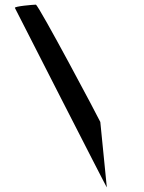

<svg xmlns="http://www.w3.org/2000/svg" viewBox="-20 -759 619 825"><path d="M44 -725C44 -725 441 54 439 46L411 -235C409 -242 145 -739 134 -739C123 -739 41 -732 44 -725Z"/></svg>

Font: Ampere
Style: SuExt
Weight: 400
Version: Version 1